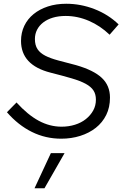

<svg xmlns="http://www.w3.org/2000/svg" viewBox="-20 -729 652 1023"><path d="M17 -131Q30 -144 42.5 -157Q55 -170 68 -183Q128 -117 186.5 -85.5Q245 -54 308 -54Q346 -54 379.5 -64.5Q413 -75 437.5 -94.5Q462 -114 476.5 -140Q491 -166 491 -198Q491 -227 478 -247Q465 -267 436.5 -282.5Q408 -298 362 -311.5Q316 -325 249 -342Q92 -382 92 -511Q92 -555 109.5 -591.5Q127 -628 159 -654Q191 -680 235 -694.5Q279 -709 333 -709Q410 -709 483.5 -680.5Q557 -652 612 -599Q600 -585 588 -571.5Q576 -558 564 -544Q514 -592 453.5 -618Q393 -644 330 -644Q292 -644 262 -635Q232 -626 210.5 -609.5Q189 -593 177.5 -570.5Q166 -548 166 -521Q166 -488 180 -467Q194 -446 221.5 -432Q249 -418 290 -407Q331 -396 385 -382Q479 -355 522.5 -314Q566 -273 566 -209Q566 -157 546 -116.5Q526 -76 490.5 -48Q455 -20 407.5 -5Q360 10 306 10Q223 10 150 -26Q77 -62 17 -131ZM251 87H324Q297 134 270.5 180.5Q244 227 217 274H164Q186 227 207.5 180.5Q229 134 251 87Z"/></svg>

Font: Rosa Sans Light
Style: Italic
Weight: 300
Italic angle: -12°
Designer: Pentagram / MCKL
Foundry: Pentagram / MCKL
Version: Version 1.005;September 16, 2019;FontCreator 11.5.0.2425 64-